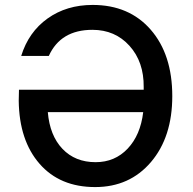

<svg xmlns="http://www.w3.org/2000/svg" viewBox="-20 -742 783 779"><path d="M366 17Q223 17 140.5 -77.5Q58 -172 56 -333L57 -378H563V-389Q564 -491 505.5 -556Q447 -621 355 -621Q226 -621 178 -515H66Q96 -612 173 -667Q250 -722 356 -722Q504 -722 591.5 -621.5Q679 -521 679 -352Q679 -186 592.5 -84.5Q506 17 366 17ZM368 -84Q446 -84 498 -139Q550 -194 561 -287H174Q182 -192 233.5 -138Q285 -84 368 -84Z"/></svg>

Font: Manrope Medium
Style: Medium
Weight: 500
Designer: Mikhail Sharanda
Foundry: Mikhail Sharanda
Version: Version 4.000;hotconv 1.0.109;makeotfexe 2.5.65596